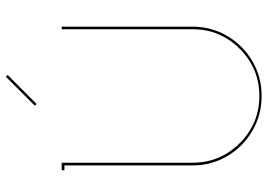

<svg xmlns="http://www.w3.org/2000/svg" viewBox="-149 -761 914 656"><g transform="rotate(-90 308.0 -433.0)"><path d="M280.8 -765.1 274.9 -771 374 -870.1 379.9 -863.8ZM544.9 -231.9Q544.9 -168 513.2 -113.8Q481.4 -59.6 427 -27.8Q372.6 3.9 308.1 3.9Q243.7 3.9 189 -27.8Q134.3 -59.6 102.5 -113.8Q70.8 -168 70.8 -231.9V-669.9H54.2V-679.2H80.1V-231.9Q80.1 -137.7 147 -70.8Q213.9 -3.9 308.1 -3.9Q402.3 -3.9 469.2 -70.8Q536.1 -137.7 536.1 -231.9V-679.2H544.9Z"/></g></svg>

Font: Rawengulk
Style: Ultralight
Weight: 200
Version: Version 0.92